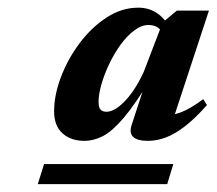

<svg xmlns="http://www.w3.org/2000/svg" viewBox="-20 -712 551 488"><path d="M76 -244 92 -295H420.5L405 -244ZM314.5 -394 353.5 -513.5 363.5 -513Q323.5 -446.5 294.2 -412.2Q265 -378 241.5 -366Q218 -354 194.5 -354Q160 -354 138.8 -373.2Q117.5 -392.5 117.5 -429Q117.5 -470 134.8 -515.8Q152 -561.5 182 -601.8Q212 -642 250.5 -667.2Q289 -692.5 331.5 -692.5Q357.5 -692.5 377.8 -679.5Q398 -666.5 413.5 -639L400 -615Q394 -631 384 -639.8Q374 -648.5 357.5 -648.5Q339.5 -648.5 321 -634.5Q302.5 -620.5 286.2 -598Q270 -575.5 257.5 -549.2Q245 -523 237.8 -497.5Q230.5 -472 230.5 -453Q230.5 -439.5 235.2 -433.8Q240 -428 251 -428Q260.5 -428 271.8 -434.2Q283 -440.5 295.5 -453Q308 -465.5 320.5 -484.2Q333 -503 345 -528.5L393.5 -655L429.5 -685H511L414 -390L388 -417Q413 -417 437.8 -425.8Q462.5 -434.5 496.5 -460L506 -445Q476.5 -411.5 450.8 -391.5Q425 -371.5 402 -362.8Q379 -354 356.5 -354Q329 -354 318.5 -364Q308 -374 314.5 -394Z"/></svg>

Font: Newsreader 36pt
Style: Bold Italic
Weight: 700
Italic angle: -17°
Designer: Hugues Gentile
Foundry: Production Type
Version: Version 1.003